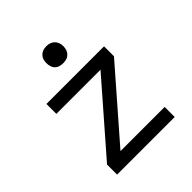

<svg xmlns="http://www.w3.org/2000/svg" viewBox="-200 -866 999 999"><g transform="rotate(-45 300.0 -366.5)"><path d="M88 0V-74L413 -447H88V-520H512V-447L187 -74H512V0ZM300 -608Q287 -608 275 -611.5Q263 -615 254 -624Q245 -633 241.5 -645Q238 -657 238 -670Q238 -683 241.5 -695Q245 -707 254 -716Q263 -725 275 -729Q287 -733 300 -733Q313 -733 325 -729Q337 -725 346 -716Q355 -707 359 -695Q363 -683 363 -670Q363 -657 359 -645Q355 -633 346 -624Q337 -615 325 -611.5Q313 -608 300 -608Z"/></g></svg>

Font: Zed Mono Extended
Style: Regular
Weight: 400
Width: 7
Monospace: yes
Designer: Belleve Invis
Foundry: Belleve Invis
Version: Version 1.0.0; ttfautohint (v1.8.4)